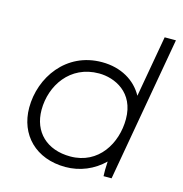

<svg xmlns="http://www.w3.org/2000/svg" viewBox="-107 -818 880 922"><g transform="rotate(15 333.0 -357.5)"><path d="M488 0H528L655 -720H599L545 -415C508 -483 435 -527 340 -527C162 -527 58 -376 58 -226C58 -91 152 5 299 5C371 5 438 -23 489 -73C487 -44 487 -15 488 0ZM340 -471C418 -471 521 -425 521 -292C521 -172 449 -50 309 -50C192 -50 118 -121 118 -231C118 -351 196 -471 340 -471Z"/></g></svg>

Font: Fixel Display Light
Style: Italic
Weight: 300
Italic angle: -10°
Designer: AlfaBravo + MacPaw
Foundry: Kyrylo Tkachov, Marchela Mozhyna, Serhii Makarenko, Maria Weinstein, Zakhar Kryvoshyya
Version: Version 1.210;Glyphs 3.2 (3217)